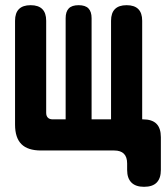

<svg xmlns="http://www.w3.org/2000/svg" viewBox="-20 -580 640 740"><path d="M535 140Q503 140 486.5 123.5Q470 107 470 75V50Q470 25 457.5 12.5Q445 0 420 0H138Q87 0 62.5 -24.5Q38 -49 38 -100V-500Q38 -530 53 -545Q68 -560 98 -560Q128 -560 143 -545Q158 -530 158 -500V-145Q158 -133 164.5 -126.5Q171 -120 183 -120H233V-510Q233 -535 245 -547.5Q257 -560 283 -560Q309 -560 321 -547.5Q333 -535 333 -510V-120H408V-500Q408 -530 423 -545Q438 -560 468 -560Q498 -560 513 -545Q528 -530 528 -500V-120H531Q566 -120 583 -103Q600 -86 600 -51V75Q600 107 584 123.5Q568 140 535 140Z"/></svg>

Font: Maple Mono NL ExtraBold
Style: Regular
Weight: 800
Monospace: yes
Designer: subframe7536
Version: Version 7.000